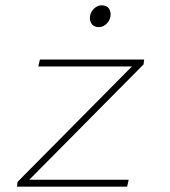

<svg xmlns="http://www.w3.org/2000/svg" viewBox="-20 -702 640 722"><path d="M44 0 46 -18 476 -452H124L130 -478H522L520 -460L90 -26H464L458 0ZM352 -600Q336 -600 327 -609.5Q318 -619 318 -634Q318 -647 324.5 -658Q331 -669 341 -675.5Q351 -682 362 -682Q379 -682 387.5 -672.5Q396 -663 396 -648Q396 -629 382.5 -614.5Q369 -600 352 -600Z"/></svg>

Font: Source Code Pro ExtraLight ExtraLight
Style: Italic
Weight: 250
Italic angle: -11°
Monospace: yes
Version: Version 1.016;hotconv 1.0.116;makeotfexe 2.5.65601